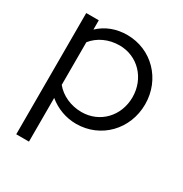

<svg xmlns="http://www.w3.org/2000/svg" viewBox="-166 -636 922 967"><g transform="rotate(30 295.0 -152.5)"><path d="M63 204H137V-50C182 -13 238 8 297 8C440 8 550 -105 550 -251C550 -396 440 -509 298 -509C235 -509 179 -488 136 -447V-501H63ZM291 -57C229 -57 172 -83 137 -126V-374C172 -418 228 -444 291 -444C396 -444 477 -360 477 -250C477 -140 397 -57 291 -57Z"/></g></svg>

Font: Red Hat Display
Style: Regular
Weight: 400
Designer: Pentagram, MCKL
Foundry: Pentagram, MCKL
Version: Version 1.023